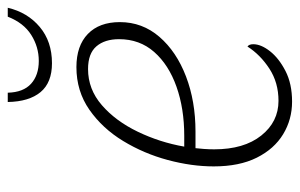

<svg xmlns="http://www.w3.org/2000/svg" viewBox="-159 -604 773 495"><g transform="rotate(-90 227.5 -356.5)"><path d="M213 10Q167 10 129 -13Q91 -36 68.5 -81Q46 -126 46 -192Q46 -249 62.5 -310.5Q79 -372 111.5 -425.5Q144 -479 192 -512.5Q240 -546 302 -546Q357 -546 387.5 -516.5Q418 -487 418 -434Q418 -376 380 -332Q342 -288 278 -263.5Q214 -239 136 -239H93Q92 -232 91 -217.5Q90 -203 90 -191Q90 -114 125.5 -69.5Q161 -25 215 -25Q262 -25 298 -48.5Q334 -72 355 -105Q361 -101 361 -90Q361 -70 343 -47Q325 -24 292 -7Q259 10 213 10ZM125 -268Q195 -268 251.5 -288Q308 -308 341 -345.5Q374 -383 374 -436Q374 -473 355.5 -494.5Q337 -516 297 -516Q245 -516 204 -480.5Q163 -445 135.5 -388Q108 -331 97 -268ZM312 -609Q262 -609 237.5 -638.5Q213 -668 212 -723H236Q237 -683 259 -663Q281 -643 318 -643Q354 -643 385 -662.5Q416 -682 432 -723H455Q443 -672 405.5 -640.5Q368 -609 312 -609Z"/></g></svg>

Font: Noto Serif ExtraLight
Style: Italic
Weight: 200
Italic angle: -12°
Designer: Monotype Design Team
Foundry: Monotype Imaging Inc.
Version: Version 2.014; ttfautohint (v1.8.4.7-5d5b)